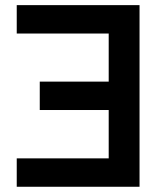

<svg xmlns="http://www.w3.org/2000/svg" viewBox="-20 -713 626 733"><path d="M512.7 0H43.9V-108.4H395V-293H131.8V-401.4H395V-585H43.9V-693.4H512.7Z"/></svg>

Font: Cascadia Mono PL SemiBold
Style: Regular
Weight: 600
Monospace: yes
Designer: Aaron Bell
Foundry: Saja Typeworks
Version: Version 2404.023; ttfautohint (v1.8.4)